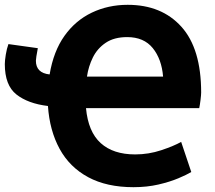

<svg xmlns="http://www.w3.org/2000/svg" viewBox="-22 -745 892 797"><path d="M805 -296Q808 -310 810.5 -331Q813 -352 813 -361Q813 -543 731 -634Q649 -725 508 -725Q427 -725 359 -692.5Q291 -660 245.5 -596Q200 -532 184 -436Q127 -442 127 -493Q127 -498 129 -511Q131 -524 135 -545L13 -562Q6 -543 2 -518Q-2 -493 -2 -479Q-2 -391 46 -353Q94 -315 177 -305Q184 -203 225.5 -127Q267 -51 344 -9.5Q421 32 532 32Q588 32 635.5 21Q683 10 718.5 -5Q754 -20 772 -31L730 -156Q700 -139 647.5 -121.5Q595 -104 539 -104Q448 -104 396 -151Q344 -198 335 -296ZM339 -427Q345 -469 363.5 -506.5Q382 -544 417 -567.5Q452 -591 506 -591Q575 -591 612 -545.5Q649 -500 655 -427Z"/></svg>

Font: Repo Bold
Style: Bold
Weight: 700
Designer: Stefan Peev
Foundry: Context Ltd
Version: Version 1.502